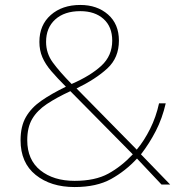

<svg xmlns="http://www.w3.org/2000/svg" viewBox="-20 -745 742 775"><path d="M304 -725Q372 -725 416 -686.5Q460 -648 460 -581Q460 -512 413.5 -469Q367 -426 289 -388L532 -141Q562 -177 586 -225Q610 -273 622 -328H649Q635 -267 609 -216.5Q583 -166 549 -122L667 0H632L533 -105Q487 -55 428.5 -22.5Q370 10 281 10Q185 10 124 -39Q63 -88 63 -179Q63 -235 84.5 -272.5Q106 -310 147 -338.5Q188 -367 246 -395Q211 -430 187 -458Q163 -486 151 -514Q139 -542 139 -576Q139 -644 185 -684.5Q231 -725 304 -725ZM304 -700Q240 -700 203 -666.5Q166 -633 166 -576Q166 -530 193 -493Q220 -456 269 -406Q345 -439 389 -479.5Q433 -520 433 -581Q433 -637 398 -668.5Q363 -700 304 -700ZM264 -377Q208 -351 169 -325Q130 -299 110 -265Q90 -231 90 -179Q90 -100 143 -57.5Q196 -15 281 -15Q364 -15 417 -44Q470 -73 516 -122Z"/></svg>

Font: Noto Sans Khmer UI Thin
Style: Regular
Weight: 100
Designer: Danh Hong and the Monotype Design Team
Foundry: Monotype Imaging Inc.
Version: Version 2.002; ttfautohint (v1.8.4.7-5d5b)